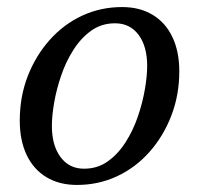

<svg xmlns="http://www.w3.org/2000/svg" viewBox="-20 -512 564 544"><path d="M198 12Q148 12 111.5 -10Q75 -32 55.5 -73Q36 -114 36 -170Q36 -238 58.5 -296Q81 -354 120.5 -398.5Q160 -443 212.5 -467.5Q265 -492 326 -492Q376 -492 412.5 -470Q449 -448 468.5 -407Q488 -366 488 -310Q488 -243 465.5 -184.5Q443 -126 403.5 -81.5Q364 -37 311.5 -12.5Q259 12 198 12ZM218 -34Q256 -34 285 -54.5Q314 -75 335.5 -108.5Q357 -142 370.5 -181.5Q384 -221 390.5 -259Q397 -297 397 -325Q397 -381 372.5 -413.5Q348 -446 306 -446Q268 -446 239 -425.5Q210 -405 188.5 -371.5Q167 -338 153.5 -298.5Q140 -259 133.5 -221.5Q127 -184 127 -155Q127 -100 151.5 -67Q176 -34 218 -34Z"/></svg>

Font: Platypi Light Light
Style: Italic
Weight: 300
Italic angle: -13°
Version: Version 1.200